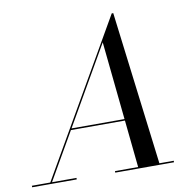

<svg xmlns="http://www.w3.org/2000/svg" viewBox="-129 -849 937 933"><g transform="rotate(-10 340.0 -382.5)"><path d="M41.5 0 482.5 -765H490L585 0H480L415 -634L50 0ZM-45 0V-7.5H175V0ZM365 0V-7.5H655V0ZM187 -241V-248.5H515V-241Z"/></g></svg>

Font: Bodoni Moda 28pt
Style: Italic
Weight: 400
Italic angle: -13°
Designer: Owen Earl
Foundry: indestructible type
Version: Version 2.004